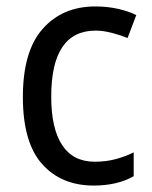

<svg xmlns="http://www.w3.org/2000/svg" viewBox="-20 -566 471 596"><path d="M271 10Q170 10 110.5 -57Q51 -124 51 -265Q51 -407 112.5 -476.5Q174 -546 276 -546Q313 -546 346.5 -538.5Q380 -531 403 -519L376 -448Q354 -457 327 -464Q300 -471 277 -471Q139 -471 139 -266Q139 -167 173 -115.5Q207 -64 274 -64Q309 -64 339 -72Q369 -80 395 -93V-19Q344 10 271 10Z"/></svg>

Font: Noto Sans Myanmar SemiCondensed
Style: Regular
Weight: 400
Width: 4
Designer: Monotype Design Team
Foundry: Monotype Imaging Inc.
Version: Version 2.107; ttfautohint (v1.8.4.7-5d5b)